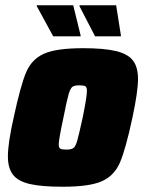

<svg xmlns="http://www.w3.org/2000/svg" viewBox="-20 -701 547 729"><path d="M10 -107Q10 -158 32 -255Q58 -376 79 -426Q100 -476 147 -497Q194 -518 295 -518Q376 -518 421 -507Q466 -496 485 -471Q504 -446 504 -401Q504 -354 483 -255Q457 -134 435.5 -84Q414 -34 367 -13Q320 8 218 8Q137 8 92.5 -2.5Q48 -13 29 -38Q10 -63 10 -107ZM294 -255Q310 -334 310 -356Q310 -370 304 -373.5Q298 -377 281 -377Q262 -377 254.5 -371Q247 -365 240.5 -343Q234 -321 221 -255Q203 -171 203 -153Q203 -140 209 -136.5Q215 -133 232 -133Q251 -133 259 -139Q267 -145 273.5 -168Q280 -191 294 -255ZM182 -563 120 -677 119 -681H258L286 -567V-563ZM341 -563 282 -677V-681H421L439 -567V-563Z"/></svg>

Font: Saira Semi Condensed Black
Style: Italic
Weight: 900
Width: 4
Italic angle: -12°
Designer: Hector Gatti with collaboration of the Omnibus-Type team
Foundry: Omnibus-Type
Version: Version 1.001; ttfautohint (v1.8)